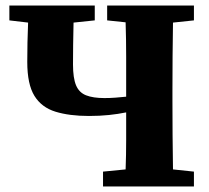

<svg xmlns="http://www.w3.org/2000/svg" viewBox="-20 -677 757 697"><path d="M369 -603V-657H684V-603L608 -595Q607 -534 606.5 -472Q606 -410 606 -347V-311Q606 -249 606.5 -186.5Q607 -124 608 -62L684 -54V0H354V-54L436 -62Q438 -115 438 -167.5Q438 -220 438 -269Q409 -263 375.5 -259.5Q342 -256 303 -256Q232 -256 181.5 -271.5Q131 -287 105 -329Q79 -371 79 -452Q79 -523 82 -595L14 -603V-657H324V-603L247 -595Q246 -555 245.5 -514Q245 -473 245 -443Q245 -394 256 -367.5Q267 -341 292.5 -331Q318 -321 359 -321Q380 -321 399 -322.5Q418 -324 438 -326V-347Q438 -409 438 -471.5Q438 -534 436 -596Z"/></svg>

Font: Source Serif Pro
Style: Bold
Weight: 700
Designer: Frank Grießhammer
Foundry: Adobe Systems Incorporated
Version: Version 3.001;hotconv 1.0.111;makeotfexe 2.5.65597